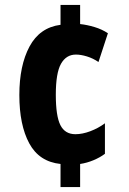

<svg xmlns="http://www.w3.org/2000/svg" viewBox="-20 -744 521 774"><path d="M303 -647Q331 -644 361 -635Q391 -626 415 -610L377 -494Q355 -509 330.5 -516.5Q306 -524 286 -524Q247 -524 226 -487Q205 -450 205 -362Q205 -276 223.5 -239.5Q242 -203 284 -203Q312 -203 344 -215Q376 -227 403 -247V-124Q383 -109 356.5 -98Q330 -87 303 -83V10H224V-83Q138 -92 98 -166Q58 -240 58 -361Q58 -480 99 -556.5Q140 -633 224 -644V-724H303Z"/></svg>

Font: Noto Sans Myanmar UI ExtraCondensed ExtraBold
Style: Regular
Weight: 800
Width: 2
Designer: Monotype Design Team
Foundry: Monotype Imaging Inc.
Version: Version 2.103; ttfautohint (v1.8.4.7-5d5b)